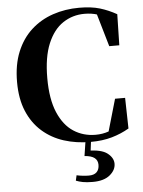

<svg xmlns="http://www.w3.org/2000/svg" viewBox="-65 -818 838 1122"><g transform="rotate(-5 354.0 -256.5)"><path d="M441 20Q357 20 285 -3Q213 -26 158.5 -74Q104 -122 73.5 -194.5Q43 -267 43 -366Q43 -467 74 -542.5Q105 -618 160 -668Q215 -718 287.5 -742.5Q360 -767 442 -767Q513 -767 563 -752Q613 -737 661 -710L657 -528H598L536 -741L619 -713V-680Q582 -706 547 -717.5Q512 -729 470 -729Q400 -729 343.5 -691.5Q287 -654 254 -575Q221 -496 221 -373Q221 -250 254.5 -171.5Q288 -93 345 -56Q402 -19 474 -19Q515 -19 550 -31.5Q585 -44 625 -73V-36L544 -8L605 -219H664L668 -39Q622 -12 567 4Q512 20 441 20ZM398 99 414 -5H446L435 82L418 70Q499 70 534 97Q569 124 569 159Q569 196 534 225Q499 254 433 254Q398 254 375 249.5Q352 245 335 238L342 207Q360 211 379 213Q398 215 414 215Q444 215 459.5 200Q475 185 475 157Q475 131 456.5 116.5Q438 102 398 99Z"/></g></svg>

Font: Noto Serif KR ExtraLight Black
Style: Regular
Weight: 900
Version: Version 2.003-H1;hotconv 1.1.1;makeotfexe 2.6.0